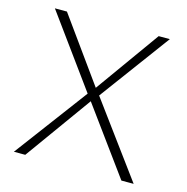

<svg xmlns="http://www.w3.org/2000/svg" viewBox="-99 -752 825 847"><g transform="rotate(15 313.5 -329.0)"><path d="M38 0 286 -332 49 -658H104L314 -366L523 -658H574L337 -337L585 0H529L308 -303L90 0Z"/></g></svg>

Font: Ysabeau Infant ExtraLight
Style: Regular
Weight: 250
Designer: Christian Thalmann (Catharsis Fonts)
Version: Version 2.001;gftools[0.9.30]; featfreeze: ss01,ss02,lnum